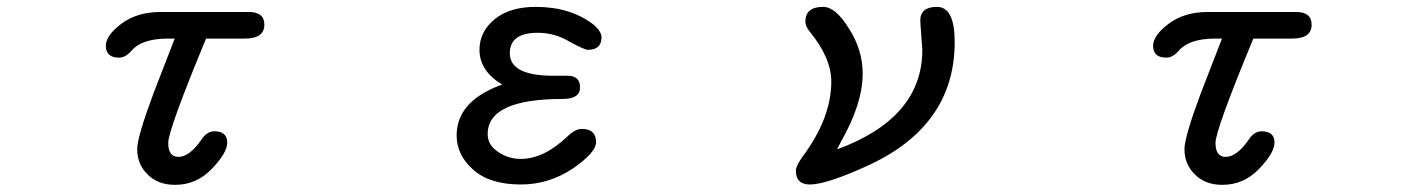

<svg xmlns="http://www.w3.org/2000/svg" viewBox="-20 -507 4040 550"><path d="M403.3 -6.8Q373 -36.1 373 -80.1Q373 -114.3 419.9 -240.2L480.5 -396.5H458Q384.8 -395.5 356.4 -361.3Q338.9 -341.8 321.3 -341.8Q283.2 -341.8 283.2 -376Q283.2 -405.3 327.1 -438.5Q372.1 -472.7 440.4 -472.7H692.4Q737.3 -472.7 737.3 -436.5Q737.3 -396.5 681.6 -396.5H570.3Q461.9 -134.8 461.9 -97.7Q461.9 -57.6 491.2 -57.6Q522.5 -57.6 556.6 -106.4Q572.3 -130.9 593.8 -130.9Q630.9 -130.9 630.9 -98.6Q630.9 -69.3 586.9 -23.4Q543 22.5 481.4 22.5Q432.6 22.5 403.3 -6.8Z M1335.9 -20.5Q1288.1 -62.5 1288.1 -119.1Q1288.1 -214.8 1410.2 -261.7L1418.9 -264.6Q1353.5 -303.7 1353.5 -364.3Q1353.5 -417 1398.4 -453.1Q1441.4 -487.3 1514.6 -487.3Q1615.2 -487.3 1681.6 -435.5Q1703.1 -416 1703.1 -400.4Q1703.1 -364.3 1664.1 -364.3Q1654.3 -364.3 1611.3 -387.7Q1569.3 -413.1 1520.5 -413.1Q1440.4 -413.1 1440.4 -354.5Q1440.4 -290 1565.4 -290H1605.5Q1641.6 -290 1641.6 -256.8Q1641.6 -223.6 1592.8 -223.6Q1377 -223.6 1377 -123Q1377 -91.8 1406.2 -72.3Q1435.5 -51.8 1471.7 -51.8Q1538.1 -51.8 1605.5 -116.2Q1627.9 -137.7 1646.5 -137.7Q1687.5 -137.7 1687.5 -99.6Q1687.5 -70.3 1621.1 -24.4Q1552.7 21.5 1471.7 21.5Q1383.8 21.5 1335.9 -20.5Z M2259.8 -18.6Q2259.8 -31.2 2279.3 -58.6Q2361.3 -168.9 2361.3 -273.4Q2361.3 -340.8 2299.8 -416Q2287.1 -431.6 2287.1 -445.3Q2287.1 -487.3 2337.9 -487.3Q2374 -487.3 2412.1 -424.8Q2451.2 -364.3 2451.2 -295.9Q2451.2 -210 2388.7 -100.6L2377.9 -79.1Q2622.1 -168.9 2622.1 -364.3L2617.2 -431.6L2616.2 -448.2Q2616.2 -487.3 2664.1 -487.3Q2714.8 -487.3 2714.8 -386.7Q2714.8 -151.4 2475.6 -37.1Q2349.6 21.5 2299.8 21.5Q2259.8 21.5 2259.8 -18.6Z M3403.3 -6.8Q3373 -36.1 3373 -80.1Q3373 -114.3 3419.9 -240.2L3480.5 -396.5H3458Q3384.8 -395.5 3356.4 -361.3Q3338.9 -341.8 3321.3 -341.8Q3283.2 -341.8 3283.2 -376Q3283.2 -405.3 3327.1 -438.5Q3372.1 -472.7 3440.4 -472.7H3692.4Q3737.3 -472.7 3737.3 -436.5Q3737.3 -396.5 3681.6 -396.5H3570.3Q3461.9 -134.8 3461.9 -97.7Q3461.9 -57.6 3491.2 -57.6Q3522.5 -57.6 3556.6 -106.4Q3572.3 -130.9 3593.8 -130.9Q3630.9 -130.9 3630.9 -98.6Q3630.9 -69.3 3586.9 -23.4Q3543 22.5 3481.4 22.5Q3432.6 22.5 3403.3 -6.8Z"/></svg>

Font: jf-openhuninn-1.0
Style: Regular
Weight: 400
Designer: [Kosugi Maru]
      Designed by Motoya company      

      [Varela Round]
      Joe Prince(Latin component); Avraham Co
Foundry: justfont CO.,LTD.
Version: 1.0